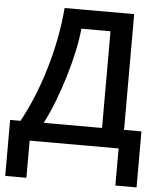

<svg xmlns="http://www.w3.org/2000/svg" viewBox="-60 -765 843 1014"><g transform="rotate(5 361.5 -258.5)"><path d="M5.9 -100.1H61Q131.8 -229.5 179.7 -390.6Q227.5 -551.8 241.2 -713.9H609.9V-100.1H702.1V196.8H589.8V0H118.2V196.8H5.9ZM338.9 -612.8Q328.1 -502 284.2 -355.7Q240.2 -209.5 184.1 -100.1H493.2V-612.8Z"/></g></svg>

Font: JBL Sans
Style: Semibold
Weight: 600
Version: Version 1.10